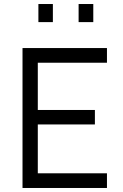

<svg xmlns="http://www.w3.org/2000/svg" viewBox="-20 -935 612 955"><path d="M92 -696H512V-623H168V-388H452V-316H168V-73H512V0H92ZM171 -915H243V-825H171ZM371 -915H444V-825H371Z"/></svg>

Font: TitilliumText22L 400 wt
Style: 400 wt
Weight: 400
Designer: Campivisivi
Foundry: Campivisivi
Version: 1.000